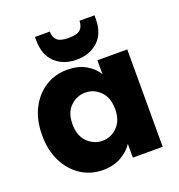

<svg xmlns="http://www.w3.org/2000/svg" viewBox="-142 -909 963 1034"><g transform="rotate(-20 339.5 -391.5)"><path d="M28 -280Q28 -368 61 -432Q94 -496 149.5 -531Q205 -566 274 -566Q336 -566 380 -541Q424 -516 446 -479V-558H617V0H446V-79Q423 -43 379 -17.5Q335 8 273 8Q205 8 149.5 -27.5Q94 -63 61 -127.5Q28 -192 28 -280ZM446 -279Q446 -345 409.5 -381Q373 -417 324 -417Q276 -417 239 -382Q202 -347 202 -280Q202 -213 239 -177Q276 -141 324 -141Q373 -141 409.5 -177Q446 -213 446 -279ZM514 -771Q514 -687 466 -643Q418 -599 343 -599Q268 -599 220.5 -643.5Q173 -688 173 -772V-791H258Q258 -759 276 -741.5Q294 -724 343 -724Q392 -724 410 -741.5Q428 -759 428 -791H514Z"/></g></svg>

Font: Poppins
Style: Bold
Weight: 700
Designer: Ninad Kale (Devanagari), Jonny Pinhorn (Latin)
Version: Version 5.002